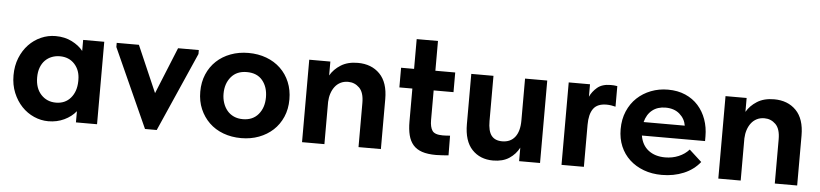

<svg xmlns="http://www.w3.org/2000/svg" viewBox="-41 -836 4529 1060"><g transform="rotate(5 2224.0 -306.5)"><path d="M245 7Q204 7 165.5 -10Q127 -27 97.5 -58Q68 -89 50 -132.5Q32 -176 32 -229Q32 -282 49.5 -325.5Q67 -369 96.5 -400Q126 -431 164.5 -448Q203 -465 245 -465Q296 -465 335.5 -445Q375 -425 398 -396V-457H515V0H398V-62Q373 -31 333 -12Q293 7 245 7ZM278 -99Q329 -99 359.5 -134.5Q390 -170 391 -227V-235Q391 -288 360 -322Q329 -356 278 -356Q255 -356 234 -348Q213 -340 197 -324Q181 -308 172 -284Q163 -260 163 -229Q163 -169 195.5 -134Q228 -99 278 -99Z M584 -434V-457H707L819 -199L924 -457H1039V-435L846 3H781Z M1314 7Q1260 7 1214.5 -10Q1169 -27 1136.5 -58.5Q1104 -90 1085.5 -133Q1067 -176 1067 -229Q1067 -282 1085.5 -325.5Q1104 -369 1137 -400Q1170 -431 1215.5 -448Q1261 -465 1314 -465Q1368 -465 1413.5 -448Q1459 -431 1492 -399.5Q1525 -368 1543 -324.5Q1561 -281 1561 -229Q1561 -175 1542 -131.5Q1523 -88 1490 -57.5Q1457 -27 1412 -10Q1367 7 1314 7ZM1314 -98Q1369 -98 1400 -135Q1431 -172 1431 -229Q1431 -286 1401 -322.5Q1371 -359 1314 -359Q1258 -359 1227 -322Q1196 -285 1196 -229Q1196 -202 1204 -178Q1212 -154 1227 -136Q1242 -118 1264 -108Q1286 -98 1314 -98Z M1964 -245Q1964 -303 1938 -328.5Q1912 -354 1876 -354Q1852 -354 1833.5 -344.5Q1815 -335 1802.5 -318.5Q1790 -302 1783 -280.5Q1776 -259 1775 -234V0H1651V-457H1768V-380Q1788 -415 1826 -439Q1864 -463 1920 -463Q1996 -463 2042 -416Q2088 -369 2088 -277V0H1964V-245Z M2160 -457H2232V-622H2350V-457H2460V-348H2350V-184Q2350 -145 2363.5 -125Q2377 -105 2421 -105Q2429 -105 2440 -105.5Q2451 -106 2462 -107L2463 2Q2449 3 2430.5 4.5Q2412 6 2394 6Q2347 6 2316 -4.5Q2285 -15 2266.5 -36.5Q2248 -58 2240 -90Q2232 -122 2232 -165V-348H2160Z M2710 9Q2638 9 2593.5 -38Q2549 -85 2549 -179V-457H2672V-207Q2672 -151 2691.5 -126Q2711 -101 2751 -101Q2797 -101 2822 -133Q2847 -165 2847 -225V-457H2970V0H2854V-75Q2835 -38 2799.5 -14.5Q2764 9 2710 9Z M3321 -463Q3329 -463 3339 -462.5Q3349 -462 3358 -460V-346Q3347 -349 3334 -351Q3321 -353 3308 -353Q3257 -353 3235 -322.5Q3213 -292 3213 -233V0H3089V-457H3207V-388Q3220 -417 3247 -440Q3274 -463 3321 -463Z M3645 7Q3590 7 3544.5 -10Q3499 -27 3466 -57.5Q3433 -88 3415 -130.5Q3397 -173 3397 -225Q3397 -280 3416 -324.5Q3435 -369 3468 -400Q3501 -431 3545 -448Q3589 -465 3639 -465Q3693 -465 3735.5 -446.5Q3778 -428 3807 -395.5Q3836 -363 3851.5 -319.5Q3867 -276 3867 -226V-200H3517Q3526 -147 3562.5 -119Q3599 -91 3655 -91Q3695 -91 3729.5 -105.5Q3764 -120 3787 -146L3856 -83Q3821 -39 3766 -16Q3711 7 3645 7ZM3634 -365Q3590 -365 3560.5 -341.5Q3531 -318 3520 -275H3748Q3742 -313 3712 -339Q3682 -365 3634 -365Z M4271 -245Q4271 -303 4245 -328.5Q4219 -354 4183 -354Q4159 -354 4140.5 -344.5Q4122 -335 4109.5 -318.5Q4097 -302 4090 -280.5Q4083 -259 4082 -234V0H3958V-457H4075V-380Q4095 -415 4133 -439Q4171 -463 4227 -463Q4303 -463 4349 -416Q4395 -369 4395 -277V0H4271V-245Z"/></g></svg>

Font: Tilda Sans Bold
Style: Regular
Weight: 700
Designer: ParaType Ltd
Foundry: ParaType Ltd
Version: Version 1.009